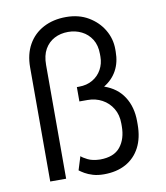

<svg xmlns="http://www.w3.org/2000/svg" viewBox="-81 -778 742 856"><g transform="rotate(-10 289.5 -350.0)"><path d="M321 10Q293 10 271.5 3.5Q250 -3 235.5 -11.5Q221 -20 212 -27L231 -88Q239 -80 260 -69.5Q281 -59 315 -58Q378 -58 407 -94Q436 -130 436 -188V-200Q436 -239 418.5 -268Q401 -297 371.5 -313Q342 -329 306 -329H269V-394H279Q314 -394 340.5 -409.5Q367 -425 381.5 -451.5Q396 -478 396 -509V-521Q396 -561 379 -588Q362 -615 334 -629Q306 -643 273 -643Q238 -643 210.5 -628.5Q183 -614 167 -586Q151 -558 151 -515V0H79V-517Q79 -576 103.5 -619.5Q128 -663 172.5 -686.5Q217 -710 275 -710Q333 -710 376 -684.5Q419 -659 443 -618.5Q467 -578 467 -531V-520Q467 -471 447 -434.5Q427 -398 389 -375Q447 -355 477 -308.5Q507 -262 507 -197V-183Q507 -122 484.5 -79Q462 -36 420.5 -13Q379 10 321 10Z"/></g></svg>

Font: Haskoy
Style: Regular
Weight: 400
Designer: Ertekin Erdin
Foundry: Ertekin Erdin
Version: Version 1.500